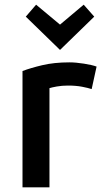

<svg xmlns="http://www.w3.org/2000/svg" viewBox="-20 -799 442 819"><path d="M76 0V-496Q110 -509 160.5 -521Q211 -533 276 -533Q303 -533 338 -527.5Q373 -522 392 -515L371 -419Q356 -424 330 -429Q304 -434 270 -434Q244 -434 222 -430Q200 -426 191 -423V0ZM236 -586 90 -728 134 -779 236 -694 337 -779 382 -728Z"/></svg>

Font: Ubuntu Sans SemiBold
Style: Regular
Weight: 600
Designer: Dalton Maag Ltd
Foundry: Dalton Maag Ltd
Version: Version 1.006; ttfautohint (v1.8.4.7-5d5b)